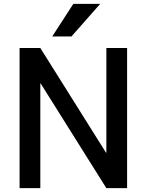

<svg xmlns="http://www.w3.org/2000/svg" viewBox="-20 -980 764 1000"><path d="M362 -960H502L352 -790H252ZM82 0V-730H190L532 -185H534V-730H642V0H534L192 -545H190V0Z"/></svg>

Font: Mplus 1p Medium
Style: Regular
Weight: 500
Version: Version 1.061